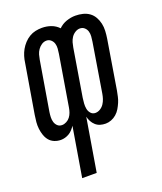

<svg xmlns="http://www.w3.org/2000/svg" viewBox="-138 -617 775 920"><g transform="rotate(-20 250.0 -156.5)"><path d="M121 215 163 -37Q157 -28 149 -19Q141 -10 131 -4Q121 2 110 5Q99 8 89 8Q71 8 55.5 1.5Q40 -5 30 -17Q20 -29 14.5 -45Q9 -61 7 -78Q5 -95 6.5 -112.5Q8 -130 11 -148L53 -398Q55 -414 60 -430.5Q65 -447 73.5 -462Q82 -477 94 -490Q106 -503 121 -512Q136 -521 152.5 -524.5Q169 -528 185 -528Q210 -528 232 -520Q254 -512 270 -495Q287 -512 310 -520Q333 -528 356 -528Q375 -528 393.5 -523.5Q412 -519 426.5 -508.5Q441 -498 450 -482Q459 -466 463 -448Q467 -430 466 -410.5Q465 -391 462 -372L421 -122Q418 -107 415 -93Q412 -79 406 -65Q400 -51 392 -37.5Q384 -24 372 -13.5Q360 -3 345.5 2.5Q331 8 317 8Q302 8 289 4Q276 0 266 -9Q256 -18 249.5 -30Q243 -42 240 -55L195 215ZM118 -57Q129 -57 140.5 -63Q152 -69 159.5 -79Q167 -89 171 -100.5Q175 -112 177 -124L220 -383Q222 -396 223 -409Q224 -422 220.5 -434Q217 -446 207.5 -454.5Q198 -463 185 -463Q172 -463 160.5 -455.5Q149 -448 141 -436.5Q133 -425 129.5 -412.5Q126 -400 124 -388L82 -137Q80 -124 79.5 -111Q79 -98 82.5 -86Q86 -74 95 -65.5Q104 -57 118 -57ZM288 -57Q301 -57 313 -64.5Q325 -72 332.5 -83.5Q340 -95 344 -107.5Q348 -120 350 -132L391 -383Q393 -396 394 -409Q395 -422 391.5 -434Q388 -446 378.5 -454.5Q369 -463 355 -463Q343 -463 331 -455.5Q319 -448 311.5 -436.5Q304 -425 300.5 -412.5Q297 -400 295 -388L255 -146Q253 -132 252 -118Q251 -104 253.5 -90.5Q256 -77 265 -67Q274 -57 288 -57Z"/></g></svg>

Font: Iosevka Fixed
Style: Italic
Weight: 400
Italic angle: -9°
Monospace: yes
Designer: Belleve Invis
Foundry: Belleve Invis
Version: Version 33.2.4